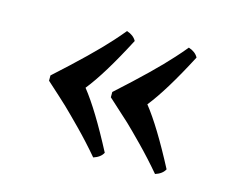

<svg xmlns="http://www.w3.org/2000/svg" viewBox="-65 -497 684 564"><g transform="rotate(15 277.5 -215.0)"><path d="M74.2 -207V-223.1Q177.7 -316.4 227.1 -371.6Q242.2 -388.2 257.8 -407.2Q278.8 -400.4 287.1 -384.8Q227.1 -269.5 183.1 -214.8Q227.1 -159.7 287.1 -44.9Q279.3 -29.8 257.8 -22.9Q224.6 -62 190.2 -96.9Q155.8 -131.8 139.4 -147.5Q123 -163.1 74.2 -207ZM262.2 -207V-223.1Q365.7 -316.4 415 -371.6Q430.2 -388.2 445.8 -407.2Q466.8 -400.4 475.1 -384.8Q415 -269.5 371.1 -214.8Q415 -159.7 475.1 -44.9Q467.3 -29.8 445.8 -22.9Q412.6 -62 378.4 -96.9Q344.2 -131.8 327.6 -147.5Q311 -163.1 262.2 -207Z"/></g></svg>

Font: Linux Libertine
Style: Bold
Weight: 700
Designer: Philipp H. Poll
Foundry: Philipp H. Poll
Version: Version 5.0.3